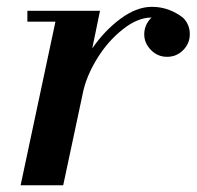

<svg xmlns="http://www.w3.org/2000/svg" viewBox="-20 -548 582 568"><path d="M41 0 144 -483.9H61V-516.1H275.9L252.9 -404.8Q290 -458.5 337.4 -493.2Q384.8 -527.8 429.2 -527.8Q480 -527.8 522 -495.1Q541.5 -475.1 541.5 -447.3Q541.5 -419.4 522 -399.9Q502.4 -379.9 474.4 -379.9Q446.3 -379.9 426.8 -399.9Q406.2 -420.4 406.7 -447.8Q407.2 -475.1 428.2 -496.1Q387.2 -496.1 343.5 -461.4Q299.8 -426.8 269.3 -377.9Q238.8 -329.1 227.1 -282.2L167 0Z"/></svg>

Font: Fin Serif Display
Style: Italic
Weight: 400
Italic angle: -12°
Designer: J. Blake Harris
Version: Version 1.006;FEAKit 1.0